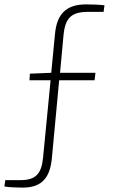

<svg xmlns="http://www.w3.org/2000/svg" viewBox="-78 -719 512 873"><path d="M323 -665H393L397 -695C374 -698 335 -699 313 -699C220 -699 180 -652 172 -564L155 -388L58 -384L56 -354H152L118 -4C111 72 84 100 15 100H-54L-58 129C-35 133 4 134 26 134C114 134 150 87 158 -1L191 -354H352L356 -388H195L211 -561C219 -639 248 -665 323 -665Z"/></svg>

Font: Exo 2 Extra Light
Style: Regular
Weight: 250
Designer: Natanael Gama
Version: Version 1.001;PS 001.001;hotconv 1.0.88;makeotf.lib2.5.64775